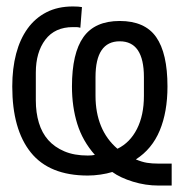

<svg xmlns="http://www.w3.org/2000/svg" viewBox="-20 -532 568 595"><path d="M512 43H471Q431 43 392 31Q353 19 328 1Q312 6 291.5 9Q271 12 252 12Q133 12 75.5 -59.5Q18 -131 18 -264Q18 -320 30 -365.5Q42 -411 65.5 -443.5Q89 -476 124 -494Q159 -512 206 -512Q215 -512 222 -511.5Q229 -511 234 -510L229 -446Q222 -448 217 -448Q212 -448 206 -448Q150 -448 120.5 -409Q91 -370 91 -307V-221Q91 -183 100.5 -151.5Q110 -120 129.5 -98Q149 -76 179.5 -63Q210 -50 252 -50Q265 -50 274 -52Q236 -95 219.5 -148Q203 -201 203 -264Q203 -367 238.5 -417Q274 -467 351 -467Q429 -467 464 -417Q499 -367 499 -264Q499 -185 475 -127.5Q451 -70 401 -38Q420 -30 435.5 -27.5Q451 -25 471 -25H512ZM276 -235Q276 -183 293 -141.5Q310 -100 344 -71Q383 -90 404.5 -132.5Q426 -175 426 -235V-293Q426 -404 351 -404Q276 -404 276 -293Z"/></svg>

Font: PlemolJP
Style: Regular
Weight: 400
Monospace: yes
Version: v2.0.4; ttfautohint (v1.8.4.7-5d5b-dirty) -l 6 -r 45 -G 200 